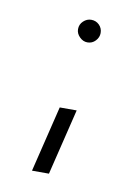

<svg xmlns="http://www.w3.org/2000/svg" viewBox="-53 -375 305 435"><g transform="rotate(10 99.5 -157.0)"><path d="M50 23 87 -129H126L89 23ZM123 -285Q113 -285 105 -293Q97 -301 97 -311Q97 -322 105 -329.5Q113 -337 123 -337Q134 -337 141.5 -329.5Q149 -322 149 -311Q149 -301 141.5 -293Q134 -285 123 -285Z"/></g></svg>

Font: Stick No Bills ExtraLight ExtraLight
Style: Regular
Weight: 250
Version: Version 2.000